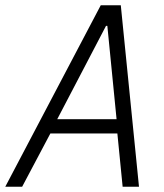

<svg xmlns="http://www.w3.org/2000/svg" viewBox="-44 -708 623 728"><path d="M-24 0 338 -688H414L483 0H421L401 -202H147L40 0ZM173 -256H398L363 -610H358Z"/></svg>

Font: Saira SemiCondensed Light
Style: Italic
Weight: 300
Width: 4
Italic angle: -12°
Designer: Hector Gatti with collaboration of the Omnibus-Type team
Foundry: Omnibus-Type
Version: Version 1.101